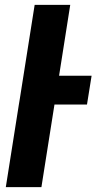

<svg xmlns="http://www.w3.org/2000/svg" viewBox="-20 -770 397 790"><path d="M337.9 -339.8H204.1L150.4 0H3.9L57.6 -339.8L61.5 -363.3L122.6 -750H269L223.1 -458.5H356.9Z"/></svg>

Font: Mardoto
Style: Bold Italic
Weight: 700
Italic angle: -12°
Designer: Christian Robertson, Vahan Hovhannisyan
Foundry: Google
Version: Version 1.000